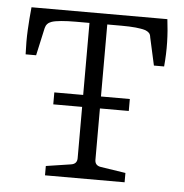

<svg xmlns="http://www.w3.org/2000/svg" viewBox="-45 -612 630 656"><g transform="rotate(5 269.5 -284.0)"><path d="M140 -285H399V-244H140ZM133 0V-32L218 -45Q239 -48 239 -68V-532H192Q164 -532 142 -530Q120 -528 109 -524Q92 -518 88 -501L67 -406H31Q29 -450 31 -489.5Q33 -529 37 -568H503Q508 -529 509 -489.5Q510 -450 506 -406H471L450 -501Q449 -511 444 -516Q439 -521 431 -524Q405 -532 349 -532H300V-68Q300 -48 321 -45L406 -32V0Z"/></g></svg>

Font: Rasa Light
Style: Regular
Weight: 300
Designer: Anna Giedrys (Yrsa+Rasa design), David Brezina (Yrsa art-direction, Rasa art-direction, design)
Foundry: Rosetta Type Foundry
Version: Version 2.004